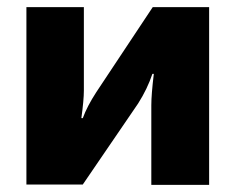

<svg xmlns="http://www.w3.org/2000/svg" viewBox="-20 -517 660 538"><path d="M566 1H404V-222Q404 -252 411 -310H407Q393 -268 367 -227L212 0H54V-497H215V-263Q215 -237 208 -186H212Q224 -219 250 -259L408 -497H566Z"/></svg>

Font: Ezarion Extra Bold
Style: Regular
Weight: 800
Designer: Natanael Gama
Version: Version 1.001;PS 001.001;hotconv 1.0.70;makeotf.lib2.5.58329